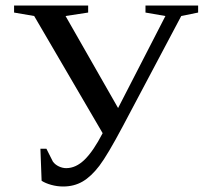

<svg xmlns="http://www.w3.org/2000/svg" viewBox="-20 -675 748 705"><path d="M31.7 -628.9V-654.8H303.7V-628.9L220.7 -616.2L413.6 -278.3L587.4 -616.2L514.2 -628.9V-654.8H707.5V-628.9L645.5 -616.2L431.2 -211.9Q375 -106 345 -66.4Q314.9 -26.9 283.4 -8.5Q252 9.8 211.9 9.8Q189.9 9.8 168.5 3.9Q147 -2 132.8 -11.2L128.4 -128.9H150.4L174.3 -81.5Q182.6 -70.3 196 -64Q209.5 -57.6 223.1 -57.6Q258.8 -57.6 290.8 -88.9Q322.8 -120.1 356.9 -186L105.5 -616.2Z"/></svg>

Font: Liberation Serif
Style: Regular
Weight: 400
Designer: Steve Matteson
Foundry: Ascender Corporation
Version: Version 2.1.5